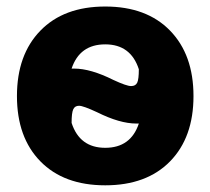

<svg xmlns="http://www.w3.org/2000/svg" viewBox="-20 -550 635 580"><path d="M102.1 -62.5Q31.2 -134.8 31.2 -259.8Q31.2 -384.8 102.1 -457.5Q172.9 -530.3 297.9 -530.3Q422.9 -530.3 493.7 -457.5Q564.5 -384.8 564.5 -259.8Q564.5 -134.8 493.7 -62.5Q422.9 9.8 297.9 9.8Q172.9 9.8 102.1 -62.5ZM196.3 -178.7Q220.7 -103.5 297.9 -103.5Q375 -103.5 399.4 -176.8H391.6Q341.8 -176.8 273.4 -210.9Q231.4 -230.5 218.8 -230.5Q206.1 -230.5 201.2 -219.7Q196.3 -209 196.3 -178.7ZM196.3 -342.8H204.1Q253.9 -342.8 322.3 -308.6Q362.3 -290 376 -290Q389.6 -290 394.5 -300.3Q399.4 -310.5 399.4 -340.8Q375 -416 297.9 -416Q220.7 -416 196.3 -342.8Z"/></svg>

Font: GenEi M Gothic v2 Heavy
Style: Regular
Weight: 800
Version: Version 2.0